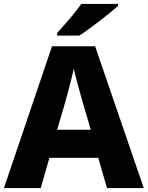

<svg xmlns="http://www.w3.org/2000/svg" viewBox="-20 -1017 747 971"><path d="M577 -987V-997H391C360 -952 302 -887 269 -850V-837H381C434 -871 535 -949 577 -987ZM521 -66H707L461 -783H243L0 -66H186L230 -219H477ZM397 -504 439 -361H269L311 -504C320 -538 344 -625 353 -669C363 -625 387 -539 397 -504Z"/></svg>

Font: Noto Sans Malayalam UI ExtraBold
Style: Regular
Weight: 800
Designer: Jelle Bosma - Monotype Design Team
Foundry: Monotype Imaging Inc.
Version: Version 2.104